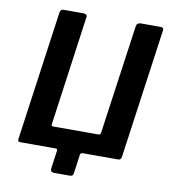

<svg xmlns="http://www.w3.org/2000/svg" viewBox="-93 -822 918 1033"><g transform="rotate(10 365.5 -305.5)"><path d="M274 131Q251 131 253 111L267 11Q269 0 257 0H64Q49 0 52 -17L151 -724Q153 -733 157 -737.5Q161 -742 172 -742H278Q302 -742 298 -722L215 -125Q213 -114 225 -114H471Q483 -114 484 -126L568 -722Q571 -742 593 -742H699Q710 -742 714 -737.5Q718 -733 716 -724L617 -17Q614 0 600 0H406Q394 0 392 11L378 112Q377 122 372.5 126.5Q368 131 357 131Z"/></g></svg>

Font: Libre Franklin SemiBold
Style: Italic
Weight: 600
Italic angle: -8°
Designer: Pablo Impallari, Rodrigo Fuenzalida, Nhung Nguyen
Foundry: Impallari Type
Version: Version 3.000